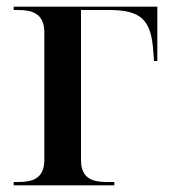

<svg xmlns="http://www.w3.org/2000/svg" viewBox="-20 -556 512 576"><path d="M21 0H323V-10H301C261 -10 223 -18 223 -76V-526H307C403 -526 434 -497 440 -400L442 -373H452V-536H21V-526H34C74 -526 113 -517 113 -459V-76C113 -18 74 -10 34 -10H21Z"/></svg>

Font: Noto Serif Display Medium
Style: Regular
Weight: 500
Designer: Monotype Design Team
Foundry: Monotype Imaging Inc.
Version: Version 2.009